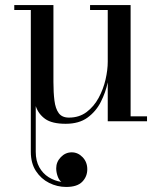

<svg xmlns="http://www.w3.org/2000/svg" viewBox="-20 -480 638 760"><path d="M497 -460V-19.5H562V0H406.5V-154Q398 -114 379 -76.5Q360 -39 326.5 -14.5Q293 10 240 10Q186 10 159 -9.2Q132 -28.5 121.5 -60V121Q121.5 156.5 135.5 181.8Q149.5 207 172.8 221.5Q196 236 223 240Q213.5 233 208 217.2Q202.5 201.5 202.5 186Q202.5 161 220.8 142Q239 123 264 123Q288.5 123 307 142.2Q325.5 161.5 325.5 190Q325.5 219 305.5 239.5Q285.5 260 242 260Q206.5 260 174.5 244Q142.5 228 122.2 197Q102 166 102 121V-440.5H36.5V-460H191.5V-155.5Q191.5 -113.5 195.5 -81.8Q199.5 -50 212.5 -32.2Q225.5 -14.5 253 -14.5Q293.5 -14.5 322.8 -36.5Q352 -58.5 370.5 -92.8Q389 -127 397.8 -165.2Q406.5 -203.5 406.5 -235.5V-440.5H336.5V-460Z"/></svg>

Font: Bodoni Moda 11pt
Style: Regular
Weight: 400
Version: Version 2.004